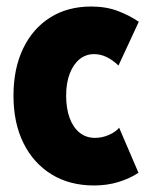

<svg xmlns="http://www.w3.org/2000/svg" viewBox="-20 -565 459 591"><path d="M269.5 5.9Q194.3 5.9 138.7 -28.3Q83 -62.5 52.2 -124.5Q21.5 -186.5 21.5 -270.5Q21.5 -353.5 51 -415.3Q80.6 -477.1 134.3 -511Q188 -544.9 260.7 -544.9Q307.1 -544.9 343.3 -531Q379.4 -517.1 407.2 -498L344.7 -363.3Q326.7 -380.4 308.1 -389.4Q289.6 -398.4 269.5 -398.4Q244.6 -398.4 225.3 -383.1Q206.1 -367.7 194.8 -338.9Q183.6 -310.1 183.6 -270.5Q183.6 -231.9 194.1 -202.6Q204.6 -173.3 224.6 -157Q244.6 -140.6 272.5 -140.6Q294.4 -140.6 315.2 -149.7Q335.9 -158.7 346.7 -171.9L406.2 -33.2Q379.9 -15.6 345 -4.9Q310.1 5.9 269.5 5.9Z"/></svg>

Font: Reddit Sans Condensed Black
Style: Regular
Weight: 900
Designer: Stephen Hutchings
Foundry: Reddit
Version: Version 1.014